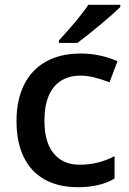

<svg xmlns="http://www.w3.org/2000/svg" viewBox="-20 -776 541 806"><path d="M49.3 -267.6Q49.3 -356.9 81.3 -420.7Q113.3 -484.4 173.6 -517.8Q233.9 -551.3 318.4 -551.3Q399.9 -551.3 473.1 -519L439.9 -430.7Q401.9 -444.8 373 -451.7Q344.2 -458.5 317.9 -458.5Q268.1 -458.5 233.4 -435.1Q200.2 -413.1 183.3 -371.1Q166.5 -329.1 166.5 -268.6Q166.5 -167 216.3 -120.1Q253.4 -84.5 314.5 -84.5Q393.1 -84.5 460.9 -120.6V-26.4Q400.4 9.8 307.1 9.8Q224.6 9.8 167 -22.7Q109.4 -55.2 79.3 -117.4Q49.3 -179.7 49.3 -267.6ZM350.6 -755.9H484.9V-746.6Q458.5 -720.2 405 -675.5Q351.6 -630.9 304.7 -595.7H227.5V-606.4Q267.6 -649.4 301 -689.9Q334.5 -730.5 350.6 -755.9Z"/></svg>

Font: Viking Open Sans Light
Style: Bold
Weight: 600
Foundry: Ascender Corporation
Version: Version 2.001